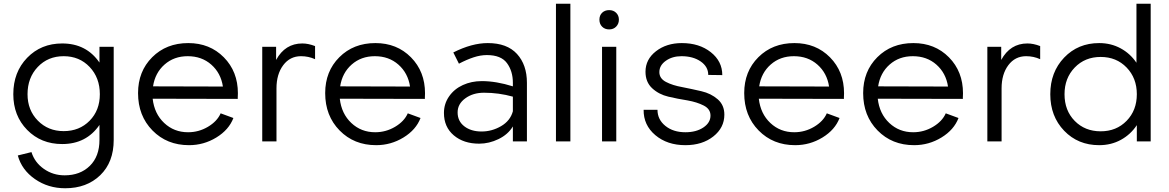

<svg xmlns="http://www.w3.org/2000/svg" viewBox="-20 -755 6242 1025"><path d="M75 75 148 57Q165 112 214 146.5Q263 181 325 181Q408 181 459.5 130.5Q511 80 511 -8V-88Q441 14 312 14Q199 14 125 -61.5Q51 -137 51 -252Q51 -370 125 -446.5Q199 -523 312 -523Q441 -523 511 -421V-505H587V-8Q587 111 515 180.5Q443 250 328 250Q237 250 166.5 201Q96 152 75 75ZM320 -55Q404 -55 458.5 -110.5Q513 -166 513 -252Q513 -340 458.5 -397.5Q404 -455 320 -455Q236 -455 181.5 -397.5Q127 -340 127 -252Q127 -167 182 -111Q237 -55 320 -55Z M984 -49Q1041 -49 1090 -78Q1139 -107 1158 -150L1226 -125Q1202 -62 1135 -21Q1068 20 989 20Q871 20 794 -58.5Q717 -137 717 -258Q717 -374 792.5 -449.5Q868 -525 985 -525Q1100 -525 1175 -449Q1250 -373 1250 -257Q1250 -238 1249 -227L795 -228Q804 -148 856.5 -98.5Q909 -49 984 -49ZM797 -294 1170 -293Q1159 -365 1108 -410Q1057 -455 982 -455Q909 -455 858.5 -410.5Q808 -366 797 -294Z M1594 -523Q1626 -523 1662 -509V-439Q1627 -455 1587 -455Q1528 -455 1492 -407Q1456 -359 1456 -283V0H1380V-505H1454V-435Q1502 -523 1594 -523Z M1983 -49Q2040 -49 2089 -78Q2138 -107 2157 -150L2225 -125Q2201 -62 2134 -21Q2067 20 1988 20Q1870 20 1793 -58.5Q1716 -137 1716 -258Q1716 -374 1791.5 -449.5Q1867 -525 1984 -525Q2099 -525 2174 -449Q2249 -373 2249 -257Q2249 -238 2248 -227L1794 -228Q1803 -148 1855.5 -98.5Q1908 -49 1983 -49ZM1796 -294 2169 -293Q2158 -365 2107 -410Q2056 -455 1981 -455Q1908 -455 1857.5 -410.5Q1807 -366 1796 -294Z M2793 -313V0H2718V-80Q2692 -37 2641.5 -12.5Q2591 12 2538 12Q2455 12 2402.5 -32.5Q2350 -77 2350 -152Q2350 -201 2377.5 -240.5Q2405 -280 2451 -301Q2497 -322 2552 -322Q2629 -322 2718 -294V-313Q2718 -375 2686.5 -418Q2655 -461 2579 -461Q2545 -461 2508.5 -449Q2472 -437 2430 -415L2400 -475Q2499 -525 2584 -525Q2687 -525 2740 -467Q2793 -409 2793 -313ZM2718 -161V-239Q2643 -260 2564 -260Q2505 -260 2464 -230Q2423 -200 2423 -155Q2423 -108 2459 -80.5Q2495 -53 2551 -53Q2606 -53 2655 -81.5Q2704 -110 2718 -161Z M3025 0H2948V-735H3025Z M3270 0H3194V-505H3270ZM3180 -650Q3180 -673 3194.5 -687Q3209 -701 3232 -701Q3255 -701 3269.5 -686.5Q3284 -672 3284 -650Q3284 -628 3269.5 -613Q3255 -598 3232 -598Q3209 -598 3194.5 -612.5Q3180 -627 3180 -650Z M3639 20Q3542 20 3478.5 -33.5Q3415 -87 3416 -169H3490Q3490 -117 3532 -83Q3574 -49 3639 -49Q3697 -49 3735 -74.5Q3773 -100 3773 -138Q3773 -173 3737 -191.5Q3701 -210 3650 -219Q3599 -227 3548 -239Q3497 -251 3461.5 -284Q3426 -317 3426 -372Q3426 -438 3482 -481.5Q3538 -525 3620 -525Q3713 -525 3774.5 -476.5Q3836 -428 3836 -354L3761 -355Q3761 -399 3720.5 -427Q3680 -455 3618 -455Q3569 -455 3534.5 -430.5Q3500 -406 3500 -370Q3500 -336 3535.5 -317.5Q3571 -299 3622 -290Q3673 -280 3724.5 -268Q3776 -256 3811.5 -225Q3847 -194 3847 -143Q3847 -73 3788 -26.5Q3729 20 3639 20Z M4220 -49Q4277 -49 4326 -78Q4375 -107 4394 -150L4462 -125Q4438 -62 4371 -21Q4304 20 4225 20Q4107 20 4030 -58.5Q3953 -137 3953 -258Q3953 -374 4028.5 -449.5Q4104 -525 4221 -525Q4336 -525 4411 -449Q4486 -373 4486 -257Q4486 -238 4485 -227L4031 -228Q4040 -148 4092.5 -98.5Q4145 -49 4220 -49ZM4033 -294 4406 -293Q4395 -365 4344 -410Q4293 -455 4218 -455Q4145 -455 4094.5 -410.5Q4044 -366 4033 -294Z M4855 -49Q4912 -49 4961 -78Q5010 -107 5029 -150L5097 -125Q5073 -62 5006 -21Q4939 20 4860 20Q4742 20 4665 -58.5Q4588 -137 4588 -258Q4588 -374 4663.5 -449.5Q4739 -525 4856 -525Q4971 -525 5046 -449Q5121 -373 5121 -257Q5121 -238 5120 -227L4666 -228Q4675 -148 4727.5 -98.5Q4780 -49 4855 -49ZM4668 -294 5041 -293Q5030 -365 4979 -410Q4928 -455 4853 -455Q4780 -455 4729.5 -410.5Q4679 -366 4668 -294Z M5465 -523Q5497 -523 5533 -509V-439Q5498 -455 5458 -455Q5399 -455 5363 -407Q5327 -359 5327 -283V0H5251V-505H5325V-435Q5373 -523 5465 -523Z M6047 -420V-735H6123V0H6049V-87Q6016 -37 5964 -8.5Q5912 20 5848 20Q5735 20 5661 -57Q5587 -134 5587 -252Q5587 -370 5661 -447.5Q5735 -525 5848 -525Q5911 -525 5962.5 -497Q6014 -469 6047 -420ZM5663 -252Q5663 -165 5717.5 -109.5Q5772 -54 5856 -54Q5940 -54 5994.5 -110Q6049 -166 6049 -252Q6049 -338 5994.5 -394.5Q5940 -451 5856 -451Q5772 -451 5717.5 -394.5Q5663 -338 5663 -252Z"/></svg>

Font: Metropolitano
Style: Regular
Weight: 400
Designer: Fonts by Alex Slobzheninov & Chris M. Simpson / Changes by Cristiano Sobral
Foundry: Fonts by Alex Slobzheninov & Chris M. Simpson / Changes by Cristiano Sobral
Version: Version 1.00;August 30, 2020;FontCreator 13.0.0.2681 64-bit